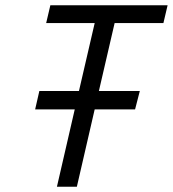

<svg xmlns="http://www.w3.org/2000/svg" viewBox="-20 -712 659 732"><path d="M341 -624 281 -365H130L114 -295H265L197 0H273L341 -295H495L513 -365H357L417 -624H603L619 -692H172L156 -624Z"/></svg>

Font: RazerF5
Style: Italic
Weight: 400
Foundry: Razer Inc.
Version: Version 2